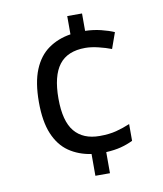

<svg xmlns="http://www.w3.org/2000/svg" viewBox="-83 -791 737 869"><g transform="rotate(-10 286.0 -357.0)"><path d="M353 -644Q391 -643 425.5 -634.5Q460 -626 485 -615L459 -542Q433 -552 400 -560Q367 -568 340 -568Q258 -568 219.5 -517.5Q181 -467 181 -363Q181 -259 220.5 -211.5Q260 -164 336 -164Q380 -164 412.5 -172.5Q445 -181 476 -194V-117Q449 -104 420 -96.5Q391 -89 352 -87V10H285V-90Q226 -99 182.5 -129Q139 -159 115 -216Q91 -273 91 -362Q91 -453 115 -511Q139 -569 183 -600Q227 -631 285 -640V-724H353Z"/></g></svg>

Font: Noto Sans Medefaidrin
Style: Regular
Weight: 400
Designer: Dalton Maag Ltd
Foundry: Dalton Maag Ltd
Version: Version 1.002; ttfautohint (v1.8.4.7-5d5b)